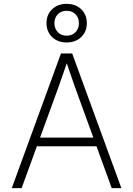

<svg xmlns="http://www.w3.org/2000/svg" viewBox="-20 -975 690 995"><path d="M143 -217V-262H507V-217ZM296 -698H354L609 0H559L367 -528L326 -647L284 -526L92 0H41ZM325 -755Q279 -755 250 -783Q221 -811 221 -855Q221 -899 250 -927Q279 -955 325 -955Q372 -955 401 -927Q430 -899 430 -855Q430 -811 401 -783Q372 -755 325 -755ZM325 -790Q354 -790 371.5 -808.5Q389 -827 389 -855Q389 -883 371.5 -901Q354 -919 325 -919Q297 -919 279.5 -901Q262 -883 262 -855Q262 -827 279.5 -808.5Q297 -790 325 -790Z"/></svg>

Font: Azeret Mono Thin
Style: Regular
Weight: 100
Designer: Martin Vácha
Foundry: Displaay
Version: Version 1.002